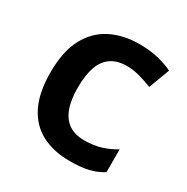

<svg xmlns="http://www.w3.org/2000/svg" viewBox="-134 -667 770 792"><g transform="rotate(30 250.5 -271.0)"><path d="M300 10Q223 10 166.5 -19.5Q110 -49 79.5 -110.5Q49 -172 49 -268Q49 -368 82.5 -430.5Q116 -493 175 -522.5Q234 -552 310 -552Q361 -552 401 -542Q441 -532 469 -518L432 -419Q401 -431 370 -439.5Q339 -448 310 -448Q265 -448 235.5 -428Q206 -408 192 -368.5Q178 -329 178 -269Q178 -211 192.5 -172Q207 -133 236 -113.5Q265 -94 308 -94Q354 -94 389 -105Q424 -116 455 -135V-26Q424 -7 388.5 1.5Q353 10 300 10Z"/></g></svg>

Font: Noto Sans Hebrew SemiBold
Style: Regular
Weight: 600
Designer: Monotype Design Team
Foundry: Monotype Imaging Inc.
Version: Version 2.003